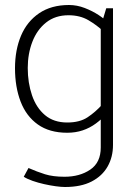

<svg xmlns="http://www.w3.org/2000/svg" viewBox="-20 -518 548 768"><path d="M432 -485H405L383 -412V72Q383 132 341 160.5Q299 189 238 189Q192 189 160 179Q128 169 94 154L75 189Q89 198 110.5 205.5Q132 213 156.5 218.5Q181 224 203 227Q225 230 240 230Q304 230 346.5 208Q389 186 410.5 148Q432 110 432 62ZM388 -99Q362 -70 330.5 -49Q299 -28 249 -28Q195 -28 160 -57.5Q125 -87 108 -137Q91 -187 91 -246Q91 -303 109.5 -351Q128 -399 164.5 -428Q201 -457 254 -457Q300 -457 334 -437Q368 -417 393 -393L413 -426Q400 -441 375 -457.5Q350 -474 319 -486Q288 -498 256 -498Q185 -498 136.5 -465Q88 -432 64 -375Q40 -318 40 -245Q40 -170 62.5 -111.5Q85 -53 131.5 -20Q178 13 249 13Q282 13 310.5 3.5Q339 -6 363.5 -24Q388 -42 408 -65Z"/></svg>

Font: Catamaran Thin Thin
Style: Regular
Weight: 250
Version: Version 2.000